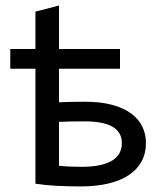

<svg xmlns="http://www.w3.org/2000/svg" viewBox="-20 -667 590 693"><path d="M419.9 -149.9Q419.9 -168.5 412.4 -183.1Q404.8 -197.8 388.7 -208Q372.6 -218.3 346.9 -223.6Q321.3 -229 285.2 -229Q257.8 -229 235.4 -228.5Q212.9 -228 192.9 -227.1V-68.8Q212.9 -66.4 233.6 -65.7Q254.4 -64.9 274.9 -64.9Q316.4 -64.9 344.5 -71.8Q372.6 -78.6 389.2 -90.3Q405.8 -102.1 412.8 -117.4Q419.9 -132.8 419.9 -149.9ZM192.9 -297.9Q212.9 -298.8 235.6 -299.3Q258.3 -299.8 286.1 -299.8Q343.3 -299.8 384.8 -288.6Q426.3 -277.3 453.4 -257.3Q480.5 -237.3 493.7 -210Q506.8 -182.6 506.8 -150.9Q506.8 -113.3 491 -84.2Q475.1 -55.2 445.1 -35.2Q415 -15.1 371.1 -4.6Q327.1 5.9 271 5.9Q225.6 5.9 184.8 3.7Q144 1.5 107.9 -3.9V-418.9H17.1V-490.2H107.9V-625L192.9 -647V-490.2H413.1V-418.9H192.9Z"/></svg>

Font: Code New Roman
Style: Regular
Weight: 400
Monospace: yes
Designer: Sam Radian
Foundry: Code New Roman
Version: Version 2.00 November 29, 2014